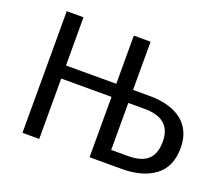

<svg xmlns="http://www.w3.org/2000/svg" viewBox="-115 -855 1174 1022"><g transform="rotate(20 472.0 -344.5)"><path d="M575 -416V-689H480V-416H195V-689H100V0H195V-342H480V0H662C740 0 802 -17 849 -52C896 -87 919 -140 919 -213C919 -345 825 -416 668 -416ZM575 -76V-342H669C768 -342 818 -298 818 -211C818 -111 762 -76 670 -76Z"/></g></svg>

Font: Fira Sans
Style: Regular
Weight: 400
Designer: Carrois Corporate & Edenspiekermann AG
Foundry: Carrois Corporate GbR & Edenspiekermann AG
Version: Version 4.203